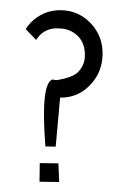

<svg xmlns="http://www.w3.org/2000/svg" viewBox="-20 -472 264 382"><path d="M96.2 -147 59.1 -147.5 58.6 -110.4 97.7 -109.9ZM99.6 -277.8Q134.8 -277.3 159.2 -302.7Q183.6 -328.1 184.1 -364.3Q184.6 -400.4 160.4 -425.8Q136.2 -451.2 101.1 -451.7Q65.9 -452.1 41 -426.8Q35.2 -420.9 31.2 -414.1L51.8 -392.6Q54.7 -396.5 58.6 -401.4Q74.2 -417 96.7 -415.5Q119.1 -415.5 134.8 -400.4Q148.4 -386.7 148.9 -364.3Q149.9 -342.8 133.8 -327.1Q123 -317.9 95.7 -313Q89.8 -312 85 -314Q60.5 -307.6 70.3 -180.7L90.8 -180.2Z"/></svg>

Font: Urdu Khush Khati
Style: Regular
Weight: 400
Version: Version 001.500